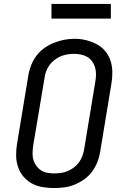

<svg xmlns="http://www.w3.org/2000/svg" viewBox="-20 -942 640 970"><path d="M253 8Q223 8 194 3Q165 -2 140.5 -15.5Q116 -29 98 -50.5Q80 -72 71 -99Q62 -126 61.5 -155.5Q61 -185 66 -215L123 -560Q127 -586 137 -611.5Q147 -637 163.5 -659.5Q180 -682 203 -698.5Q226 -715 252 -725.5Q278 -736 304 -741Q330 -746 357 -746Q387 -746 415 -739Q443 -732 468 -719Q493 -706 511 -684.5Q529 -663 538 -636Q547 -609 547.5 -579.5Q548 -550 543 -520L486 -175Q482 -149 472 -123.5Q462 -98 445.5 -75.5Q429 -53 406 -36.5Q383 -20 357.5 -9.5Q332 1 305.5 4.5Q279 8 253 8ZM254 -66Q272 -66 289 -68.5Q306 -71 322.5 -78Q339 -85 353.5 -96Q368 -107 379 -122Q390 -137 396 -153.5Q402 -170 405 -187L462 -532Q465 -550 465 -568Q465 -586 460 -602.5Q455 -619 445 -632.5Q435 -646 420.5 -654.5Q406 -663 388.5 -666.5Q371 -670 353 -670Q336 -670 319 -667Q302 -664 285.5 -657Q269 -650 254.5 -638.5Q240 -627 229.5 -612.5Q219 -598 213 -581.5Q207 -565 205 -548L147 -203Q145 -185 144.5 -167Q144 -149 149 -133Q154 -117 164 -103.5Q174 -90 188 -81Q202 -72 219 -69Q236 -66 254 -66ZM240 -848V-922H540V-848Z"/></svg>

Font: Iosevka Slab Extended Oblique
Style: Regular
Weight: 400
Width: 7
Italic angle: -9°
Monospace: yes
Designer: Belleve Invis
Foundry: Belleve Invis
Version: Version 11.1.0; ttfautohint (v1.8.3)